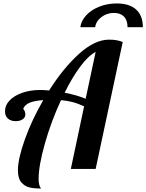

<svg xmlns="http://www.w3.org/2000/svg" viewBox="-20 -980 849 1114"><path d="M481 -892C461 -870.7 449.3 -847.3 446 -822H532C535.3 -845.3 547.5 -865 568.5 -881C589.5 -897 613.7 -905 641 -905C666.3 -905 685.8 -897.8 699.5 -883.5C713.2 -869.2 720 -848.7 720 -822H809C809 -866.7 796 -900.8 770 -924.5C744 -948.2 706.3 -960 657 -960C621.7 -960 588.5 -954 557.5 -942C526.5 -930 501 -913.3 481 -892ZM153 108C171.7 112 193.3 114 218 114C208.7 102 204 83.3 204 58C204 6.7 216.2 -61.8 240.5 -147.5C264.8 -233.2 296 -317 334 -399C357.3 -397 379.3 -393.3 400 -388C420.7 -382.7 443.3 -374.3 468 -363L391 0H535L692 -736C671.3 -745.3 645 -750 613 -750C557.7 -750 499.5 -722.5 438.5 -667.5C377.5 -612.5 319.7 -541.7 265 -455C244.3 -457 227 -458 213 -458C175 -458 140.3 -452.5 109 -441.5C77.7 -430.5 53.2 -415.7 35.5 -397C17.8 -378.3 9 -357.7 9 -335C9 -316.3 14.7 -302 26 -292C37.3 -282 52.3 -277 71 -277C87 -277 100.3 -280.5 111 -287.5C121.7 -294.5 127 -304 127 -316C127 -323.3 125.5 -330.3 122.5 -337C119.5 -343.7 116.7 -347 114 -347C120 -363.7 132.7 -376 152 -384C171.3 -392 197.7 -397 231 -399C187 -323 151.5 -247.3 124.5 -172C97.5 -96.7 84 -36.7 84 8C84 40 90.8 63.7 104.5 79C118.2 94.3 134.3 104 153 108ZM535 -679 477 -407C443.7 -421 403 -432.7 355 -442C384.3 -501.3 414.5 -551.8 445.5 -593.5C476.5 -635.2 506.3 -663.7 535 -679Z"/></svg>

Font: DonutKreme
Style: Regular
Weight: 400
Designer: Impallari Type
Foundry: Impallari Type
Version: Version 2.100